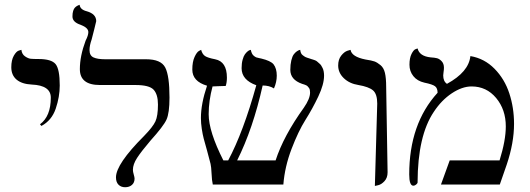

<svg xmlns="http://www.w3.org/2000/svg" viewBox="-20 -766 2201 797"><path d="M151.9 -243.2 146 -250Q190.9 -283.2 190.9 -360.8Q190.9 -411.6 111.8 -415Q70.8 -417 48.8 -435.5Q26.9 -454.1 26.9 -486.8Q26.9 -516.6 37.4 -534.9Q47.9 -553.2 58.6 -556.2L68.8 -559.1Q70.8 -541 84 -532Q97.2 -522.9 108.2 -522Q119.1 -521 140.1 -521Q193.4 -521 210.7 -500Q228 -479 228 -411.1Q228 -364.3 211.4 -315.2Q194.8 -266.1 151.9 -243.2Z M351.6 -558.1Q351.6 -535.2 368.2 -527.6Q384.8 -520 416.5 -520H586.4Q648.4 -520 666 -485.6Q683.6 -451.2 683.6 -360.8Q683.6 -296.9 671.1 -269.5Q658.7 -242.2 604.5 -182.1Q566.4 -137.2 549.1 -110.6Q531.7 -84 531.7 -61Q531.7 -53.2 535.2 -41.5Q538.6 -29.8 538.6 -24.9Q538.6 -7.8 527.6 1.7Q516.6 11.2 499.5 11.2Q482.4 11.2 471.9 0.7Q461.4 -9.8 461.4 -29.8Q461.4 -85 577.6 -201.2Q614.7 -239.3 625.2 -262.2Q635.7 -285.2 635.7 -332Q635.7 -374 617.7 -393.6Q599.6 -413.1 542.5 -413.1H394.5Q311.5 -413.1 311.5 -479Q311.5 -533.2 335.4 -597.2Q346.7 -619.1 346.7 -632.8Q346.7 -650.9 314.5 -663.1Q280.3 -674.3 280.8 -698.2Q280.8 -711.4 283.7 -720.7Q286.6 -730 291 -734.4Q295.4 -738.8 300 -741.5Q304.7 -744.1 307.6 -745.1L310.5 -746.1Q312.5 -726.1 340.3 -719.2Q379.4 -708 379.4 -678.2Q379.4 -676.3 370.8 -642.6Q362.3 -608.9 360.4 -602.1Q351.6 -577.1 351.6 -558.1Z M1325.2 -452.1Q1325.2 -416 1301.3 -365.5Q1277.3 -314.9 1247.8 -268.1Q1218.3 -221.2 1190.2 -147.7Q1162.1 -74.2 1156.2 0H863.3Q859.4 -17.1 858.2 -45.7Q856.9 -74.2 854 -85.9Q849.1 -106.9 839.6 -140.4Q830.1 -173.8 825.7 -190.4Q821.3 -207 817.6 -231Q814 -254.9 814 -275.9Q814 -335 839.4 -410.2Q778.3 -428.2 778.3 -477.1Q778.3 -509.3 787.6 -529.5Q796.9 -549.8 806.2 -554.7L814.9 -559.1Q819.8 -541 831.1 -533.4Q842.3 -525.9 873 -520Q921.9 -510.3 921.9 -443.8Q921.9 -423.8 917 -409.2Q901.9 -409.2 885.5 -408.2Q869.1 -407.2 862.3 -407.2Q846.2 -347.2 846.2 -292Q846.2 -220.2 907.2 -100.1H927.2Q990.2 -218.3 1043.9 -412.1Q982.9 -434.1 982.9 -482.9Q982.9 -502.9 987.1 -518.1Q991.2 -533.2 996.6 -540.5Q1002 -547.9 1007.6 -552.5Q1013.2 -557.1 1017.1 -558.1L1021 -559.1Q1022.9 -550.3 1026.1 -543.7Q1029.3 -537.1 1035.2 -533Q1041 -528.8 1043.9 -527.8Q1046.9 -526.9 1055.4 -524.9Q1064 -522.9 1064.9 -522.9Q1103 -513.7 1115.2 -499.5Q1128.9 -481.9 1128.9 -452.1Q1128.9 -425.3 1117.2 -398.9Q1098.1 -411.1 1070.3 -411.1Q1030.3 -231.9 964.4 -100.1H1124Q1157.2 -202.1 1241.2 -318.8Q1267.1 -356 1267.1 -381.8Q1267.1 -387.7 1266.1 -392.8Q1265.1 -397.9 1262.2 -401.4Q1259.3 -404.8 1257.1 -407.5Q1254.9 -410.2 1250.5 -412.1Q1246.1 -414.1 1244.6 -414.6Q1243.2 -415 1238.8 -416.5L1233.9 -418Q1185.1 -435.1 1185.1 -476.1Q1185.1 -498 1189.2 -515.1Q1193.4 -532.2 1199.2 -540Q1205.1 -547.9 1211.7 -552.5Q1218.3 -557.1 1222.2 -558.1L1226.1 -559.1Q1227.1 -551.3 1229.5 -545.7Q1231.9 -540 1237.5 -536.1Q1243.2 -532.2 1245.6 -530.5Q1248 -528.8 1256.6 -525.9Q1265.1 -522.9 1266.1 -522.9L1271.5 -521Q1276.9 -519 1279.5 -518.6Q1282.2 -518.1 1288.1 -515.6Q1293.9 -513.2 1297.1 -510Q1300.3 -506.8 1305.2 -502.9Q1310.1 -499 1313 -494.6Q1315.9 -490.2 1319.1 -483.6Q1322.3 -477.1 1323.7 -469Q1325.2 -460.9 1325.2 -452.1Z M1536.1 5.9 1545.9 -335.9Q1545.9 -376 1528.3 -390.9Q1510.7 -405.8 1467.8 -413.1Q1430.7 -418.9 1407.2 -441.4Q1383.8 -463.9 1383.8 -494.1Q1383.8 -519 1396.2 -534.9Q1408.7 -550.8 1421.9 -555.2L1435.1 -559.1Q1439.9 -530.3 1497.1 -519Q1522.9 -515.1 1534.4 -511Q1545.9 -506.8 1559.3 -495.8Q1572.8 -484.9 1577.9 -463.4Q1583 -441.9 1583 -405.8L1588.9 -50.8Q1588.9 -27.8 1575.9 -13.9Q1563 0 1549.3 2.9Z M1932.6 -533.2Q1990.7 -523.4 2032.7 -480.7Q2074.7 -438 2094.2 -378.4Q2113.8 -318.8 2113.8 -252Q2113.8 -172.9 2083.5 -83L2054.7 0H1810.5L1846.7 -100.1H2053.7Q2079.6 -183.1 2079.6 -241.2Q2079.6 -311 2039.6 -359.1Q1999.5 -407.2 1937.5 -407.2Q1898.4 -407.2 1855.5 -378.7Q1812.5 -350.1 1780.8 -301.8Q1713.9 -202.6 1713.4 -8.8Q1713.4 -4.9 1707.5 0Q1701.7 4.9 1695.8 4.9Q1678.7 4.9 1678.7 -42Q1678.7 -252 1796.4 -380.9Q1796.4 -399.9 1785.9 -408Q1775.4 -416 1741.7 -422.9Q1711.9 -429.7 1695.8 -450Q1679.7 -470.2 1679.7 -497.1Q1679.7 -524.9 1688.2 -542Q1696.8 -559.1 1705.1 -562L1713.4 -564.9Q1721.2 -532.7 1767.6 -527.8Q1783.7 -526.9 1793.7 -524.4Q1803.7 -522 1813.2 -512Q1822.8 -502 1822.8 -484.9Q1822.8 -476.1 1821.3 -467.5Q1819.8 -459 1819.8 -453.1Q1819.8 -428.2 1835.4 -418Q1925.8 -467.3 1932.6 -533.2Z"/></svg>

Font: Linux Libertine Capitals
Style: Small Caps
Weight: 400
Designer: Philipp H. Poll
Foundry: Philipp H. Poll
Version: Version 5.1.3